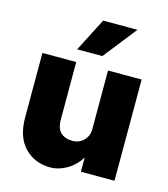

<svg xmlns="http://www.w3.org/2000/svg" viewBox="-111 -811 801 916"><g transform="rotate(15 290.0 -353.0)"><path d="M454.5 -724 325 -559.5H200.5L285 -724ZM212 -216.5Q212 -171.5 233.5 -151.8Q255 -132 291 -132Q324.5 -132 346.8 -154.2Q369 -176.5 369 -211V-500H535V0H369V-70Q342 -27.5 302.2 -4.8Q262.5 18 222 18Q145.5 18 95.2 -33.2Q45 -84.5 45 -181.5V-500H212Z"/></g></svg>

Font: Overused Grotesk ExtraBold
Style: Regular
Weight: 800
Version: Version 0.004